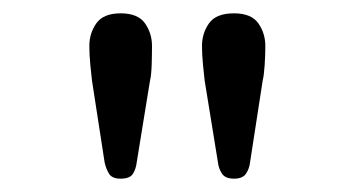

<svg xmlns="http://www.w3.org/2000/svg" viewBox="-20 -695 532 288"><path d="M331 -427Q318 -427 313 -434.5Q308 -442 307 -451L287 -574Q286 -582 284.5 -597.5Q283 -613 283 -626Q283 -645 293.5 -660Q304 -675 331 -675Q357 -675 367.5 -660Q378 -645 378 -626Q378 -613 377 -597.5Q376 -582 374 -574L355 -451Q354 -442 349 -434.5Q344 -427 331 -427ZM161 -427Q148 -427 143.5 -434.5Q139 -442 137 -451L118 -574Q117 -582 115.5 -597.5Q114 -613 114 -626Q114 -645 124.5 -660Q135 -675 161 -675Q187 -675 197.5 -660Q208 -645 208 -626Q208 -613 207.5 -597.5Q207 -582 205 -574L185 -451Q184 -442 179.5 -434.5Q175 -427 161 -427Z"/></svg>

Font: Frank Ruhl Libre Medium
Style: Regular
Weight: 500
Designer: Yanek Iontef
Foundry: Fontef
Version: Version 6.004